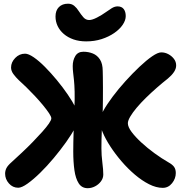

<svg xmlns="http://www.w3.org/2000/svg" viewBox="-20 -993 963 1028"><path d="M441.4 -771.4Q403.6 -771.4 373.4 -782Q343.2 -792.6 321.5 -811.2Q299.8 -829.8 288.5 -853.8Q277.2 -877.8 277.2 -904.6Q277.2 -937 295.4 -955.1Q313.6 -973.2 344 -973.2Q364 -973.2 377.7 -961.7Q391.4 -950.2 401.8 -933.4Q413.6 -915.2 426.4 -900.5Q439.2 -885.8 457.6 -885.8Q473.4 -885.8 499.1 -898.9Q524.8 -912 546.6 -927.8Q561.8 -938.8 577.8 -948.8Q593.8 -958.8 609.4 -958.8Q631.4 -958.8 642.3 -944.7Q653.2 -930.6 653.2 -906.8Q653.2 -884.4 637 -860.4Q620.8 -836.4 591.7 -816.3Q562.6 -796.2 524.4 -783.8Q486.2 -771.4 441.4 -771.4ZM851.4 12.8Q816.4 12.8 778.1 -6.6Q739.8 -26 702 -58.1Q664.2 -90.2 630.6 -129.4Q597 -168.6 570.8 -208.8Q544.6 -249 529.4 -285.3Q514.2 -321.6 514.2 -346.4Q514.2 -365.8 533.3 -400.1Q552.4 -434.4 583.4 -475.8Q614.4 -517.2 651.9 -558.6Q689.4 -600 726.5 -635.1Q763.6 -670.2 794.4 -691.4Q825.2 -712.6 843.4 -712.6Q863.6 -712.6 881.6 -702.9Q899.6 -693.2 911.4 -677.7Q923.2 -662.2 923.2 -642.6Q923.2 -625 911.4 -607.4Q899.6 -589.8 879 -572.6Q850 -549.8 819.6 -523.2Q789.2 -496.6 761.3 -469.3Q733.4 -442 711.7 -416.1Q690 -390.2 677.3 -368.6Q664.6 -347 664.6 -333.2Q664.6 -313.4 684.6 -286.6Q704.6 -259.8 736.9 -230Q769.2 -200.2 807.7 -172.2Q846.2 -144.2 883.2 -123Q902.8 -112.2 912 -99.6Q921.2 -87 921.2 -66.6Q921.2 -37 901.3 -12.1Q881.4 12.8 851.4 12.8ZM77.6 12.2Q48 12.2 27.7 -10.9Q7.4 -34 7.4 -63Q7.4 -78.2 14.1 -92.2Q20.8 -106.2 42.4 -125.2Q68.4 -149 98.1 -176.7Q127.8 -204.4 155.6 -233.1Q183.4 -261.8 206.1 -287.1Q228.8 -312.4 241.8 -331.3Q254.8 -350.2 254.8 -359.4Q254.8 -368.4 242.5 -386.9Q230.2 -405.4 210.5 -429.4Q190.8 -453.4 167.2 -478.6Q143.6 -503.8 120.7 -526.2Q97.8 -548.6 80 -564.4Q63.6 -580 51.4 -596.9Q39.2 -613.8 39.2 -631.6Q39.2 -659.6 61.4 -682.6Q83.6 -705.6 114.2 -705.6Q132.4 -705.6 160.7 -686.2Q189 -666.8 221 -634.5Q253 -602.2 284.7 -563.8Q316.4 -525.4 342.6 -487.1Q368.8 -448.8 384.8 -416.8Q400.8 -384.8 400.8 -366.6Q400.8 -345.8 382.6 -310.3Q364.4 -274.8 334 -232.2Q303.6 -189.6 267.6 -146.5Q231.6 -103.4 195.1 -67.7Q158.6 -32 127.5 -9.9Q96.4 12.2 77.6 12.2ZM449.6 14.6Q418.2 14.6 401.5 -11.2Q384.8 -37 378.5 -81.4Q372.2 -125.8 372.2 -181.6Q372.2 -205 372.7 -233Q373.2 -261 374.2 -290.6Q375.2 -320.2 376.3 -351Q377.4 -381.8 378.4 -411.8Q380.6 -466.2 379.6 -502.6Q378.6 -539 376.1 -563Q373.6 -587 371.5 -604.5Q369.4 -622 369.4 -639.2Q369.4 -670 383.2 -693Q397 -716 426.8 -716Q453.8 -716 477.2 -706.5Q500.6 -697 515.2 -674.5Q529.8 -652 530 -613.2Q530.2 -604.6 530.7 -580Q531.2 -555.4 531.2 -523.7Q531.2 -492 531 -460.1Q530.8 -428.2 530.2 -405Q527.2 -344.4 525.1 -293.1Q523 -241.8 523 -199Q523 -161.8 528 -122.9Q533 -84 533 -58.6Q533 -38.8 520.5 -22Q508 -5.2 488.9 4.7Q469.8 14.6 449.6 14.6Z"/></svg>

Font: Shantell Sans Light
Style: Regular
Weight: 300
Designer: Stephen Nixon, Anya Danilova, Shantell Martin
Foundry: Arrow Type
Version: Version 1.011;[c5ecc13dd]